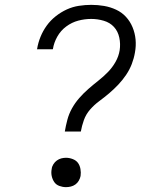

<svg xmlns="http://www.w3.org/2000/svg" viewBox="-20 -763 640 791"><path d="M247 -221Q251 -245 257.5 -269.5Q264 -294 276.5 -316.5Q289 -339 306.5 -359Q324 -379 344 -396.5Q364 -414 385 -430.5Q406 -447 424.5 -466Q443 -485 456 -508Q469 -531 473 -556Q477 -582 471.5 -608Q466 -634 449.5 -652Q433 -670 407.5 -677.5Q382 -685 356 -685Q329 -685 302.5 -678Q276 -671 253 -654Q230 -637 216 -612Q202 -587 198 -561L197 -560H132L133 -562Q137 -587 147 -611.5Q157 -636 172.5 -657.5Q188 -679 209.5 -696Q231 -713 255 -724Q279 -735 305 -739Q331 -743 356 -743Q383 -743 409 -738.5Q435 -734 458.5 -723Q482 -712 499 -693.5Q516 -675 526 -651Q536 -627 538.5 -600.5Q541 -574 536 -547Q532 -523 523 -499.5Q514 -476 499.5 -454.5Q485 -433 467 -414Q449 -395 429.5 -378.5Q410 -362 389 -346.5Q368 -331 351 -311.5Q334 -292 325.5 -268Q317 -244 313 -221ZM252 8Q238 8 224.5 3Q211 -2 203.5 -13Q196 -24 193 -38Q190 -52 193 -67Q194 -77 200 -86.5Q206 -96 214.5 -102Q223 -108 232.5 -110.5Q242 -113 252 -113Q266 -113 280 -107.5Q294 -102 301.5 -91.5Q309 -81 311.5 -66.5Q314 -52 312 -38Q310 -28 304.5 -18.5Q299 -9 290.5 -3Q282 3 272 5.5Q262 8 252 8Z"/></svg>

Font: Iosevka Etoile Light
Style: Italic
Weight: 300
Italic angle: -9°
Designer: Belleve Invis
Foundry: Belleve Invis
Version: Version 22.1.2; ttfautohint (v1.8.4)